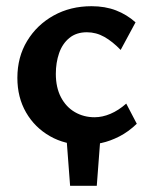

<svg xmlns="http://www.w3.org/2000/svg" viewBox="-20 -454 487 619"><path d="M206 145 191 -53H307L292 145ZM253 13Q190 13 141 -15Q92 -43 64 -91.5Q36 -140 36 -203Q36 -270 67.5 -322Q99 -374 153 -404Q207 -434 275 -434Q319 -434 354 -420.5Q389 -407 417 -382L369 -293Q343 -320 316.5 -335Q290 -350 260 -350Q226 -350 203.5 -331.5Q181 -313 170.5 -282.5Q160 -252 160 -216Q160 -172 176.5 -140.5Q193 -109 221.5 -92.5Q250 -76 285 -76Q310 -76 336 -87Q362 -98 387 -120L421 -55Q394 -29 364.5 -14Q335 1 307 7Q279 13 253 13Z"/></svg>

Font: Ysabeau
Style: Bold
Weight: 700
Designer: Christian Thalmann (Catharsis Fonts)
Version: Version 2.000;gftools[0.9.27.dev2+g8671c4b]